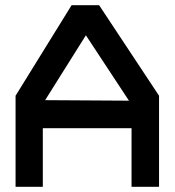

<svg xmlns="http://www.w3.org/2000/svg" viewBox="-20 -720 673 740"><path d="M593 -351V0H487V-226H145V0H40V-351L256 -700H362ZM154 -334 477 -332 311 -584Z"/></svg>

Font: Turret Road ExtraBold
Style: Regular
Weight: 800
Designer: Noponies
Foundry: Noponies
Version: Version 1.001; ttfautohint (v1.8)